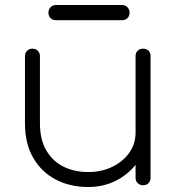

<svg xmlns="http://www.w3.org/2000/svg" viewBox="-20 -742 713 769"><path d="M333 7Q261 7 204 -22.5Q147 -52 113.5 -109Q80 -166 80 -248V-517Q80 -530 88.5 -538.5Q97 -547 110 -547Q123 -547 131.5 -538.5Q140 -530 140 -517V-248Q140 -183 165.5 -139.5Q191 -96 234.5 -74.5Q278 -53 333 -53Q387 -53 430 -74Q473 -95 498 -130.5Q523 -166 523 -211H573Q569 -149 536 -99.5Q503 -50 450.5 -21.5Q398 7 333 7ZM553 0Q540 0 531.5 -8.5Q523 -17 523 -30V-517Q523 -531 531.5 -539Q540 -547 553 -547Q567 -547 575 -539Q583 -531 583 -517V-30Q583 -17 575 -8.5Q567 0 553 0ZM204 -661Q191 -661 182.5 -669.5Q174 -678 174 -691Q174 -704 182.5 -713Q191 -722 204 -722H469Q482 -722 490.5 -713Q499 -704 499 -691Q499 -678 490.5 -669.5Q482 -661 469 -661Z"/></svg>

Font: ComfortaaLight
Style: Regular
Weight: 300
Designer: Johan Aakerlund
Foundry: Johan Aakerlund
Version: Version 3.104; ttfautohint (v1.8.1.43-b0c9)